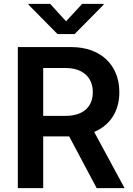

<svg xmlns="http://www.w3.org/2000/svg" viewBox="-20 -971 689 991"><path d="M72 0H203V-267H337L479 0H623L466 -290C547 -324 596 -395 596 -495C596 -639 496 -728 348 -728H72ZM127 -947 277 -795H365L515 -947V-951H404L321 -861L239 -951H127ZM203 -373V-620H318C404 -620 459 -575 459 -495C459 -415 404 -373 319 -373Z"/></svg>

Font: Wafeq Semi Bold
Style: Regular
Weight: 600
Designer: Rasmus Andersson & Azza Alameddine
Foundry: Google & TypeTogether
Version: Version 3.000;January 28, 2025;FontCreator 15.0.0.3014 64-bi